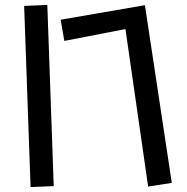

<svg xmlns="http://www.w3.org/2000/svg" viewBox="-20 -735 759 779"><path d="M78 -711 172 -715 198 20 104 24ZM489 -617 241 -569 226 -655 568 -714 677 7 581 22Z"/></svg>

Font: Stick
Style: Regular
Weight: 400
Designer: Fontworks Inc.
Foundry: Fontworks Inc.
Version: Version 1.100